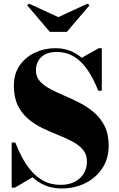

<svg xmlns="http://www.w3.org/2000/svg" viewBox="-20 -1026 658 1060"><path d="M321 14.5Q269.5 14.5 229.8 -2.2Q190 -19 159.5 -47.5L62.5 10H44.5V-239H64.5Q80.5 -198 102.2 -156.8Q124 -115.5 153.8 -81.2Q183.5 -47 223 -26.2Q262.5 -5.5 315 -5.5Q359.5 -5.5 392 -22Q424.5 -38.5 442.2 -67.8Q460 -97 460 -134.5Q460 -173.5 438 -199.5Q416 -225.5 380.2 -244.5Q344.5 -263.5 301.5 -280.5Q258.5 -297.5 215.2 -318.2Q172 -339 136.2 -369Q100.5 -399 78.5 -443.5Q56.5 -488 56.5 -553Q56.5 -619 89 -665.2Q121.5 -711.5 173.8 -735.8Q226 -760 285.5 -760Q328 -760 364.5 -746.5Q401 -733 431.5 -707L525.5 -760H542V-525H522.5Q497.5 -589 465.2 -637.2Q433 -685.5 390.5 -712.2Q348 -739 292 -739Q238 -739 208.2 -711Q178.5 -683 178.5 -637Q178.5 -601.5 200.2 -577.5Q222 -553.5 257.8 -534.5Q293.5 -515.5 336.2 -497.5Q379 -479.5 421.8 -457.2Q464.5 -435 500.2 -404.2Q536 -373.5 558 -329.2Q580 -285 580 -222Q580 -149.5 544.5 -96.5Q509 -43.5 450.2 -14.5Q391.5 14.5 321 14.5ZM255 -850 130 -996.5 140 -1006 302 -931.5 463.5 -1006 474 -996.5 349 -850Z"/></svg>

Font: Bodoni Moda 11pt ExtraBold
Style: Regular
Weight: 800
Designer: Owen Earl
Foundry: indestructible type
Version: Version 2.004